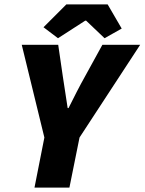

<svg xmlns="http://www.w3.org/2000/svg" viewBox="-20 -854 658 874"><path d="M137 0H296L342 -228L618 -650H446L368 -508C340 -458 318 -414 292 -362H288C280 -414 274 -456 266 -506L245 -650H79L182 -228ZM244 -680 368 -760H372L456 -680L534 -724L470 -834H282L178 -730Z"/></svg>

Font: Source Sans Pro Black
Style: Italic
Weight: 900
Italic angle: -11°
Designer: Paul D. Hunt
Foundry: Adobe Systems Incorporated
Version: Version 3.006;hotconv 1.0.111;makeotfexe 2.5.65597